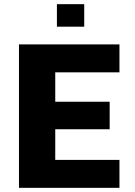

<svg xmlns="http://www.w3.org/2000/svg" viewBox="-20 -901 646 921"><path d="M71 0V-688H553V-554H245V-413H506V-281H245V-134H553V0ZM253 -773V-881H384V-773Z"/></svg>

Font: Saira Thin
Style: Bold
Weight: 700
Version: Version 1.101